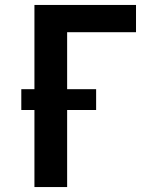

<svg xmlns="http://www.w3.org/2000/svg" viewBox="-20 -755 640 775"><path d="M119 0V-311H66V-395H119V-735H529V-625H251V-395H368V-311H251V0Z"/></svg>

Font: Iosevka SS04 XBd Ex
Style: Regular
Weight: 800
Width: 7
Monospace: yes
Designer: Belleve Invis
Foundry: Belleve Invis
Version: Version 19.0.0; ttfautohint (v1.8.4)